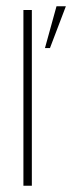

<svg xmlns="http://www.w3.org/2000/svg" viewBox="-20 -595 231 615"><path d="M55 0V-563H82V0ZM124 -441 161 -575H191L140 -441Z"/></svg>

Font: Darker Grotesque Light
Style: Regular
Weight: 300
Designer: Gabriel Lam
Foundry: TypeRant
Version: Version 1.000;gftools[0.9.28]